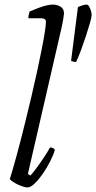

<svg xmlns="http://www.w3.org/2000/svg" viewBox="-20 -820 421 840"><path d="M100 0Q90 0 72.5 -6.5Q55 -13 40.5 -22Q26 -31 23 -37Q28 -54 35.5 -78.5Q43 -103 51.5 -135Q60 -167 70 -204.5Q80 -242 90 -284Q103 -337 116.5 -393.5Q130 -450 141.5 -503.5Q153 -557 162 -602Q171 -647 176 -679Q181 -711 181 -724Q181 -733 175.5 -736.5Q170 -740 160 -740H104Q104 -746 106 -756Q108 -766 110 -770Q129 -778 147.5 -785Q166 -792 182.5 -796Q199 -800 212 -800Q229 -800 244.5 -791Q260 -782 260 -761Q260 -758 257 -738.5Q254 -719 248 -693L102 -59L113 -52Q122 -61 138 -82.5Q154 -104 171 -129.5Q188 -155 199 -175Q206 -175 212 -172Q218 -169 220 -164Q214 -143 200 -115Q186 -87 168 -61Q150 -35 132 -17.5Q114 0 100 0ZM313 -549Q306 -549 300 -550.5Q294 -552 291 -554L321 -789Q329 -793 340.5 -796.5Q352 -800 358 -800Q365 -800 370 -791.5Q375 -783 378 -772Q381 -761 381 -754Q381 -746 374 -721Q367 -696 356.5 -664Q346 -632 334.5 -601Q323 -570 313 -549Z"/></svg>

Font: Texturina Medium 12pt Thin
Style: Italic
Weight: 250
Italic angle: -11°
Version: Version 1.002